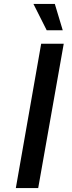

<svg xmlns="http://www.w3.org/2000/svg" viewBox="-20 -950 366 970"><path d="M60 0 188 -729H302L173 0ZM216 -797 149 -930H257L297 -797Z"/></svg>

Font: Hubot Sans Medium
Style: Italic
Weight: 500
Italic angle: -10°
Designer: Deni Anggara
Foundry: GitHub
Version: Version 1.001; ttfautohint (v1.8.4.7-5d5b);gftools[0.9.31]